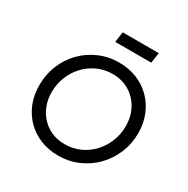

<svg xmlns="http://www.w3.org/2000/svg" viewBox="-209 -1133 1299 1328"><g transform="rotate(30 440.5 -469.0)"><path d="M431 12Q355 12 290 -14Q225 -40 177 -88Q129 -136 102.5 -201.5Q76 -267 76 -346Q76 -432 106.5 -506.5Q137 -581 191.5 -637Q246 -693 319.5 -725Q393 -757 478 -757Q555 -757 620 -731Q685 -705 733 -657Q781 -609 808 -543.5Q835 -478 835 -400Q835 -314 804 -239.5Q773 -165 718 -108.5Q663 -52 589.5 -20Q516 12 431 12ZM432 -79Q497 -79 552.5 -104.5Q608 -130 649 -174Q690 -218 713 -275.5Q736 -333 736 -398Q736 -474 703.5 -534.5Q671 -595 613 -630.5Q555 -666 478 -666Q413 -666 357.5 -640.5Q302 -615 261 -571Q220 -527 197 -469.5Q174 -412 174 -348Q174 -272 206.5 -211Q239 -150 297 -114.5Q355 -79 432 -79ZM381 -867 393 -950H681L669 -867Z"/></g></svg>

Font: Plus Jakarta Sans Medium
Style: Italic
Weight: 500
Italic angle: -8°
Designer: Gumpita Rahayu
Foundry: Tokotype
Version: Version 2.071; ttfautohint (v1.8.4.7-5d5b);gftools[0.9.29]